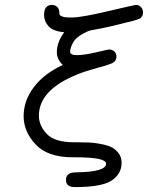

<svg xmlns="http://www.w3.org/2000/svg" viewBox="-20 -639 601 780"><path d="M235 -375Q211 -398 211 -427Q211 -468 241 -508Q196 -512 177.5 -532Q159 -552 159 -578Q159 -619 191 -619Q204 -619 212.5 -610.5Q221 -602 221 -589Q221 -583 222 -579.5Q223 -576 233 -572Q243 -568 262 -568H274Q310 -568 418.5 -593.5Q527 -619 532 -619Q545 -619 553 -610Q561 -601 561 -589Q561 -584 560 -580Q559 -576 557 -573Q555 -570 553 -567.5Q551 -565 546 -563Q541 -561 537.5 -559.5Q534 -558 526.5 -556Q519 -554 514.5 -552.5Q510 -551 499.5 -549Q489 -547 483 -545Q432 -532 398 -525Q364 -518 356 -517Q348 -516 341 -513.5Q334 -511 319 -503Q288 -487 276.5 -465.5Q265 -444 265 -429Q265 -415 292 -415Q322 -415 370.5 -426.5Q419 -438 423 -438Q436 -438 444.5 -430Q453 -422 453 -409Q453 -389 431.5 -380.5Q410 -372 356 -357.5Q302 -343 253 -318Q138 -259 138 -169Q138 -129 170 -95Q202 -61 281 -61H298Q326 -61 344 -60Q362 -59 389.5 -54Q417 -49 433 -41Q449 -33 461.5 -17Q474 -1 474 22Q474 69 431 96Q390 121 286 121H284Q248 121 248 92Q248 69 271 63Q279 61 294 61Q411 59 411 26Q411 0 287 0H275Q174 0 125 -52Q76 -104 76 -167Q76 -230 117.5 -285Q159 -340 235 -375Z"/></svg>

Font: CMU Typewriter Text
Style: LightOblique
Weight: 200
Italic angle: -9.46001°
Version: Version 0.7.0